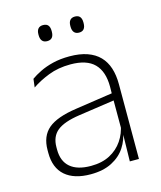

<svg xmlns="http://www.w3.org/2000/svg" viewBox="-102 -729 683 814"><g transform="rotate(-15 239.0 -322.0)"><path d="M409.5 0H369.5L372 -125L370 -131.5V-290L370.5 -328Q370.5 -394.5 337 -428.5Q303.5 -462.5 232.5 -462.5Q178.5 -462.5 135.2 -445.5Q92 -428.5 61 -407L65.5 -444Q82 -456 106.8 -468.2Q131.5 -480.5 164 -488.5Q196.5 -496.5 237 -496.5Q282 -496.5 314.8 -485Q347.5 -473.5 368.5 -451.8Q389.5 -430 399.5 -399Q409.5 -368 409.5 -328.5ZM196 10Q123.5 10 84.2 -24.2Q45 -58.5 45 -124V-136.5Q45 -197.5 83 -229.8Q121 -262 208 -274.5L379.5 -300L381.5 -269L213.5 -244.5Q145 -234.5 114.8 -210Q84.5 -185.5 84.5 -138.5V-128Q84.5 -77 115.5 -50.5Q146.5 -24 206 -24Q254.5 -24 289.2 -42.2Q324 -60.5 345.2 -91.8Q366.5 -123 373 -162L383.5 -131H374.5Q369.5 -94 348.5 -61.8Q327.5 -29.5 289.5 -9.8Q251.5 10 196 10ZM163.5 -583Q149 -583 141.8 -591.8Q134.5 -600.5 134.5 -617V-620.5Q134.5 -636.5 141.8 -645Q149 -653.5 163.5 -653.5Q178.5 -653.5 185.5 -645Q192.5 -636.5 192.5 -620.5V-617Q192.5 -600.5 185.5 -591.8Q178.5 -583 163.5 -583ZM303.5 -583Q289 -583 281.8 -591.8Q274.5 -600.5 274.5 -617V-620.5Q274.5 -636.5 281.8 -645Q289 -653.5 303.5 -653.5Q318 -653.5 325 -645Q332 -636.5 332 -620.5V-617Q332 -600.5 325 -591.8Q318 -583 303.5 -583Z"/></g></svg>

Font: Anek Malayalam ExtraLight
Style: Regular
Weight: 250
Version: Version 1.003